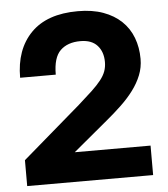

<svg xmlns="http://www.w3.org/2000/svg" viewBox="-52 -758 703 805"><g transform="rotate(-5 300.0 -356.0)"><path d="M30 -109 275 -320Q309 -350 333 -372.5Q357 -395 372 -414Q387 -433 393.5 -451Q400 -469 400 -490Q400 -533 376 -559.5Q352 -586 305 -586Q251 -586 220.5 -556.5Q190 -527 190 -455H40Q40 -574 107.5 -643Q175 -712 305 -712Q366 -712 411.5 -695.5Q457 -679 488 -649.5Q519 -620 534.5 -579Q550 -538 550 -490Q550 -454 537 -421.5Q524 -389 501.5 -359Q479 -329 449 -300.5Q419 -272 385 -244L241 -124H560V0H30Z"/></g></svg>

Font: Golos Text DemiBold
Style: Regular
Weight: 600
Designer: A.Korolkova, Vitaly Kuzmin
Foundry: ParaType Ltd
Version: Version 2.002